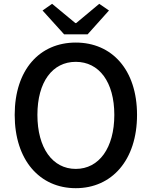

<svg xmlns="http://www.w3.org/2000/svg" viewBox="-20 -973 794 1006"><path d="M377 13C566 13 698 -134 698 -371C698 -608 566 -750 377 -750C188 -750 57 -608 57 -371C57 -134 188 13 377 13ZM377 -88C255 -88 176 -198 176 -371C176 -544 255 -649 377 -649C499 -649 579 -544 579 -371C579 -198 499 -88 377 -88ZM316 -793H439L551 -918L500 -953L379 -852H375L253 -953L203 -918Z"/></svg>

Font: Genne Gothic Medium
Style: Regular
Weight: 500
Designer: Ryoko NISHIZUKA (kana & ideographs); Paul D. Hunt (Latin, Greek & Cyrillic); Wenlong ZHANG (bopomofo); Sandoll Communica
Foundry: Adobe Systems Incorporated
Version: Version 1.004;PS 1.004;hotconv 16.6.51;makeotf.lib2.5.65220